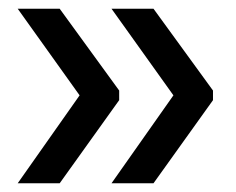

<svg xmlns="http://www.w3.org/2000/svg" viewBox="-20 -463 540 439"><path d="M20.5 -44 162 -245 20.5 -443H116.5L252.5 -256V-234L116.5 -44ZM235 -44 376.5 -245 235 -443H331L467 -256V-234L331 -44Z"/></svg>

Font: Anek Devanagari Medium
Style: Regular
Weight: 500
Designer: Kailash Malviya (Devanagari) & Yesha Goshar (Latin)
Foundry: Ek Type
Version: Version 1.003